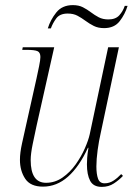

<svg xmlns="http://www.w3.org/2000/svg" viewBox="-20 -721 520 751"><path d="M378 10Q345 10 332.5 -14Q320 -38 320 -78Q320 -88 321 -103.5Q322 -119 326 -143H324Q290 -69 246 -30Q202 9 148 9Q99 9 78.5 -22Q58 -53 58 -96Q58 -123 66 -159.5Q74 -196 81 -227L123 -415Q128 -438 133 -462.5Q138 -487 138 -498Q138 -516 126.5 -521Q115 -526 84 -526H67L69 -536H192L123 -229Q116 -197 108 -158Q100 -119 100 -95Q100 -6 160 -6Q195 -6 224.5 -26.5Q254 -47 276 -78Q298 -109 312 -141Q326 -173 331 -196L403 -536H445L374 -201Q367 -171 362 -134.5Q357 -98 357 -70Q357 -40 363.5 -22Q370 -4 389 -4Q408 -4 424 -14.5Q440 -25 454 -40L461 -33Q446 -17 425.5 -3.5Q405 10 378 10ZM387 -611Q364 -611 347 -619.5Q330 -628 314.5 -639.5Q299 -651 283 -659.5Q267 -668 245 -668Q214 -668 200 -649Q186 -630 179 -610H167Q177 -643 200 -672Q223 -701 265 -701Q288 -701 304.5 -692.5Q321 -684 335.5 -673Q350 -662 366 -653.5Q382 -645 404 -645Q432 -645 446.5 -661Q461 -677 468 -698H479Q469 -665 448 -638Q427 -611 387 -611Z"/></svg>

Font: Noto Serif Display SemiCondensed ExtraLight
Style: Italic
Weight: 200
Width: 4
Italic angle: -12°
Designer: Monotype Design Team
Foundry: Monotype Imaging Inc.
Version: Version 2.009